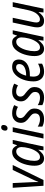

<svg xmlns="http://www.w3.org/2000/svg" viewBox="1258 -2036 787 3344"><g transform="rotate(-90 1652.0 -363.5)"><path d="M89 0H189L451 -536H364L216 -225Q202 -197 185.5 -159.5Q169 -122 157 -90H153Q154 -110 153 -158.5Q152 -207 150 -239L136 -536H54Z M563 10Q609 10 646 -17.5Q683 -45 714 -88H717L707 0H773L887 -536H821L794 -461H790Q776 -498 748.5 -522Q721 -546 678 -546Q602 -546 548.5 -485Q495 -424 466.5 -334Q438 -244 438 -156Q438 -75 471.5 -32.5Q505 10 563 10ZM590 -61Q523 -61 523 -158Q523 -228 543.5 -301.5Q564 -375 601 -425Q638 -475 687 -475Q722 -475 742.5 -449.5Q763 -424 763 -382Q763 -328 744 -253Q724 -176 683 -118.5Q642 -61 590 -61Z M1092 -626Q1115 -626 1131.5 -645.5Q1148 -665 1148 -696Q1148 -737 1107 -737Q1078 -737 1063.5 -715.5Q1049 -694 1049 -669Q1049 -626 1092 -626ZM912 0H994L1108 -536H1026Z M1251 10Q1336 10 1385 -33.5Q1434 -77 1434 -155Q1434 -208 1408.5 -239Q1383 -270 1337 -306Q1296 -335 1282 -355.5Q1268 -376 1268 -402Q1268 -435 1291 -455.5Q1314 -476 1353 -476Q1386 -476 1413.5 -467Q1441 -458 1463 -444L1494 -510Q1468 -525 1431.5 -535.5Q1395 -546 1352 -546Q1275 -546 1230 -503Q1185 -460 1185 -394Q1185 -348 1208 -315Q1231 -282 1276 -249Q1319 -217 1334 -196.5Q1349 -176 1349 -147Q1349 -61 1245 -61Q1211 -61 1176.5 -73Q1142 -85 1120 -100V-20Q1143 -7 1176 1.5Q1209 10 1251 10Z M1625 10Q1710 10 1759 -33.5Q1808 -77 1808 -155Q1808 -208 1782.5 -239Q1757 -270 1711 -306Q1670 -335 1656 -355.5Q1642 -376 1642 -402Q1642 -435 1665 -455.5Q1688 -476 1727 -476Q1760 -476 1787.5 -467Q1815 -458 1837 -444L1868 -510Q1842 -525 1805.5 -535.5Q1769 -546 1726 -546Q1649 -546 1604 -503Q1559 -460 1559 -394Q1559 -348 1582 -315Q1605 -282 1650 -249Q1693 -217 1708 -196.5Q1723 -176 1723 -147Q1723 -61 1619 -61Q1585 -61 1550.5 -73Q1516 -85 1494 -100V-20Q1517 -7 1550 1.5Q1583 10 1625 10Z M2074 10Q2117 10 2150.5 1Q2184 -8 2216 -25V-95Q2181 -77 2152.5 -68Q2124 -59 2092 -59Q1990 -59 1990 -179Q1990 -205 1995 -237H2007Q2148 -237 2218 -290.5Q2288 -344 2288 -428Q2288 -546 2158 -546Q2083 -546 2026.5 -493Q1970 -440 1938.5 -355Q1907 -270 1907 -173Q1907 -88 1951 -39Q1995 10 2074 10ZM2007 -302Q2027 -382 2067 -429.5Q2107 -477 2150 -477Q2209 -477 2209 -423Q2209 -363 2155.5 -332.5Q2102 -302 2012 -302Z M2473 10Q2519 10 2556 -17.5Q2593 -45 2624 -88H2627L2617 0H2683L2797 -536H2731L2704 -461H2700Q2686 -498 2658.5 -522Q2631 -546 2588 -546Q2512 -546 2458.5 -485Q2405 -424 2376.5 -334Q2348 -244 2348 -156Q2348 -75 2381.5 -32.5Q2415 10 2473 10ZM2500 -61Q2433 -61 2433 -158Q2433 -228 2453.5 -301.5Q2474 -375 2511 -425Q2548 -475 2597 -475Q2632 -475 2652.5 -449.5Q2673 -424 2673 -382Q2673 -328 2654 -253Q2634 -176 2593 -118.5Q2552 -61 2500 -61Z M2963 10Q3012 10 3049 -18Q3086 -46 3111 -84H3115L3107 0H3174L3287 -536H3205L3150 -277Q3127 -166 3081.5 -114Q3036 -62 2989 -62Q2933 -62 2933 -121Q2933 -155 2943 -196L3015 -536H2932L2859 -195Q2854 -173 2851 -151Q2848 -129 2848 -109Q2848 10 2963 10Z"/></g></svg>

Font: Noto Sans UI SemiCondensed
Style: Italic
Weight: 400
Width: 4
Italic angle: -12°
Designer: Monotype Design Team
Foundry: Monotype Imaging Inc.
Version: Version 1.901